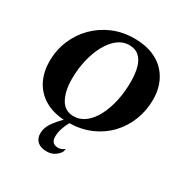

<svg xmlns="http://www.w3.org/2000/svg" viewBox="-203 -831 1184 1232"><g transform="rotate(30 389.5 -215.0)"><path d="M311 240Q268 240 244 218.5Q220 197 220 160Q220 118 246 80Q272 42 307 9Q220 3 160.5 -34Q101 -71 70.5 -132Q40 -193 40 -271Q40 -355 70.5 -427.5Q101 -500 155.5 -554.5Q210 -609 282.5 -639.5Q355 -670 439 -670Q536 -670 602.5 -634.5Q669 -599 704 -535.5Q739 -472 739 -390Q739 -307 710.5 -235Q682 -163 630 -108.5Q578 -54 506.5 -23Q435 8 349 10Q333 38 323 69Q313 100 313 130Q313 183 366 183Q376 183 388 178.5Q400 174 408 167H412L406 189Q391 212 367.5 226Q344 240 311 240ZM349 -42Q396 -42 434.5 -71.5Q473 -101 500.5 -153Q528 -205 543 -272.5Q558 -340 558 -416Q558 -476 546 -521Q534 -566 506 -591.5Q478 -617 431 -617Q387 -617 348.5 -587.5Q310 -558 281.5 -506Q253 -454 237 -387Q221 -320 221 -245Q221 -155 252.5 -98.5Q284 -42 349 -42Z"/></g></svg>

Font: Spectral SC ExtraBold
Style: Italic
Weight: 800
Italic angle: -10°
Designer: Jean-Baptiste Levee
Foundry: Production Type
Version: Version 2.001